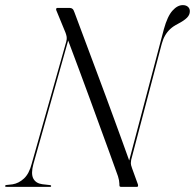

<svg xmlns="http://www.w3.org/2000/svg" viewBox="-47 -731 763 751"><path d="M83.5 -89 223 -584.5 217 -579.5Q240 -518 262 -459.2Q284 -400.5 304.5 -344.2Q325 -288 344.2 -235.2Q363.5 -182.5 381.2 -134Q399 -85.5 414.5 -41.5Q417.5 -31 418.5 -25.8Q419.5 -20.5 420 -12Q419.5 -5.5 420.8 -2.8Q422 0 427 0H487.5Q492 0 492.8 -2.5Q493.5 -5 492.5 -9.5L469.5 -73Q464.5 -86.5 464.8 -92.8Q465 -99 466 -105.5L585.5 -559Q590.5 -578 598.8 -592.2Q607 -606.5 619.2 -617.8Q631.5 -629 648.5 -637.5Q673.5 -650.5 684.5 -661.8Q695.5 -673 695.5 -686.5Q696 -697 688.5 -704Q681 -711 668 -711Q647 -711 627.5 -689.2Q608 -667.5 594 -617L455 -90.5L462 -93Q446.5 -136.5 431.2 -178.5Q416 -220.5 400.2 -263.5Q384.5 -306.5 367.5 -352.5Q350.5 -398.5 331.5 -449.2Q312.5 -500 291 -557.5Q269.5 -615 244.5 -682Q241 -692.5 236.8 -696.2Q232.5 -700 225.5 -700H177.5Q175 -700 174 -699Q173 -698 172.8 -696.2Q172.5 -694.5 172.5 -692.5L209.5 -602.5Q212.5 -594.5 213.8 -586.5Q215 -578.5 212 -567.5L77 -90.5Q67 -51.5 46.8 -32.8Q26.5 -14 2 -10L-21 -7.5Q-27 -7 -27 -3Q-27 -1 -24.8 -0.5Q-22.5 0 -18 0H149Q151 0 152 -0.8Q153 -1.5 153 -3.5Q153 -5 151.8 -6Q150.5 -7 148.5 -7L118 -10.5Q93 -14 83.2 -32.8Q73.5 -51.5 83.5 -89Z"/></svg>

Font: Fraunces 120pt Light
Style: Italic
Weight: 300
Italic angle: -16°
Version: Version 1.000;[b76b70a41]